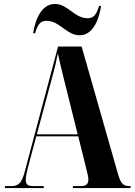

<svg xmlns="http://www.w3.org/2000/svg" viewBox="-20 -949 679 969"><path d="M382 -771C444 -771 478 -839 490 -919H480C466 -873 452 -857 421 -857C356 -857 322 -929 257 -929C194 -929 160 -861 147 -781H157C171 -827 184 -844 215 -844C281 -844 316 -771 382 -771ZM5 0H201V-10H145C120 -10 110 -19 110 -42C110 -57 115 -81 123 -111L163 -261H375L416 -95C420 -77 426 -58 426 -44C426 -23 418 -10 389 -10H348V0H639V-10H631C602 -10 589 -24 576 -69L392 -714H273L105 -83C90 -27 75 -10 37 -10H5ZM166 -271 246 -569C256 -605 264 -638 272 -680C281 -636 290 -601 300 -560L372 -271Z"/></svg>

Font: Noto Serif Display ExtraCondensed ExtraBold
Style: Regular
Weight: 800
Width: 2
Designer: Monotype Design Team
Foundry: Monotype Imaging Inc.
Version: Version 2.009